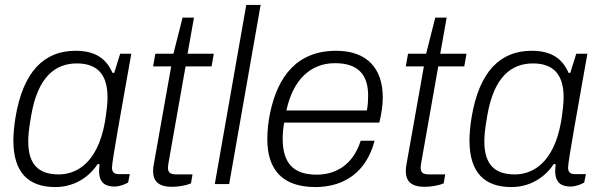

<svg xmlns="http://www.w3.org/2000/svg" viewBox="-20 -743 2420 775"><path d="M203 12C268 12 332 -17 375 -82L382 -79C380 -67 380 -56 380 -46C382 -10 401 10 441 10C464 10 484 1 497 -6L504 -40H459C441 -40 432 -49 432 -66C432 -94 473 -314 489 -408L510 -526H465L441 -449H434C407 -511 359 -538 285 -538C160 -538 73 -457 42 -266C37 -233 34 -202 34 -176C34 -45 96 12 203 12ZM217 -39C136 -39 94 -79 94 -172C94 -194 96 -221 106 -277C133 -436 206 -487 290 -487C376 -487 414 -439 414 -350C414 -327 411 -300 404 -253C373 -76 281 -39 217 -39Z M674 11C697 11 728 7 751 -3L757 -39H693C666 -39 658 -47 658 -67C658 -74 660 -85 662 -96L729 -475H834L843 -526H737L763 -672H717L680 -526H607L598 -475H671L601 -81C599 -71 598 -61 598 -53C598 -14 617 11 674 11Z M847 0H905L1032 -723H974Z M1253 12C1369 12 1459 -48 1492 -175H1436C1404 -74 1331 -38 1259 -38C1168 -38 1121 -80 1121 -184C1121 -203 1123 -224 1127 -248H1511C1520 -284 1525 -319 1525 -350C1525 -463 1465 -538 1337 -538C1179 -538 1101 -435 1070 -286C1063 -252 1059 -216 1059 -181C1059 -55 1123 12 1253 12ZM1136 -297C1162 -419 1232 -488 1332 -488C1425 -488 1466 -442 1466 -357C1466 -339 1465 -319 1461 -297Z M1694 11C1717 11 1748 7 1771 -3L1777 -39H1713C1686 -39 1678 -47 1678 -67C1678 -74 1680 -85 1682 -96L1749 -475H1854L1863 -526H1757L1783 -672H1737L1700 -526H1627L1618 -475H1691L1621 -81C1619 -71 1618 -61 1618 -53C1618 -14 1637 11 1694 11Z M2044 12C2109 12 2173 -17 2216 -82L2223 -79C2221 -67 2221 -56 2221 -46C2223 -10 2242 10 2282 10C2305 10 2325 1 2338 -6L2345 -40H2300C2282 -40 2273 -49 2273 -66C2273 -94 2314 -314 2330 -408L2351 -526H2306L2282 -449H2275C2248 -511 2200 -538 2126 -538C2001 -538 1914 -457 1883 -266C1878 -233 1875 -202 1875 -176C1875 -45 1937 12 2044 12ZM2058 -39C1977 -39 1935 -79 1935 -172C1935 -194 1937 -221 1947 -277C1974 -436 2047 -487 2131 -487C2217 -487 2255 -439 2255 -350C2255 -327 2252 -300 2245 -253C2214 -76 2122 -39 2058 -39Z"/></svg>

Font: Archivo ExtraLight
Style: Italic
Weight: 200
Italic angle: -10°
Designer: Hector Gatti
Foundry: Omnibus-Type
Version: Version 2.001